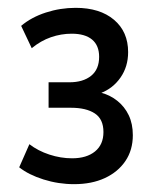

<svg xmlns="http://www.w3.org/2000/svg" viewBox="-20 -729 400 490"><path d="M169 -259Q129 -259 91 -271Q53 -283 29 -302L55 -361Q77 -344 106 -334.5Q135 -325 164 -325Q201 -325 222.5 -342.5Q244 -360 244 -392Q244 -425 222 -439.5Q200 -454 161 -454H104V-519H157Q192 -519 212.5 -535.5Q233 -552 233 -584Q233 -613 215 -628Q197 -643 163 -643Q136 -643 110 -634Q84 -625 61 -606L34 -663Q60 -685 97 -697Q134 -709 173 -709Q235 -709 271 -678.5Q307 -648 307 -596Q307 -559 287.5 -531Q268 -503 236 -491V-493Q260 -487 279 -472Q298 -457 308.5 -435Q319 -413 319 -384Q319 -346 300 -318Q281 -290 247.5 -274.5Q214 -259 169 -259Z"/></svg>

Font: Nunito Sans 10pt Condensed SemiBold
Style: Regular
Weight: 600
Width: 3
Designer: Vernon Adams
Foundry: Vernon Adams
Version: Version 3.101;gftools[0.9.27]